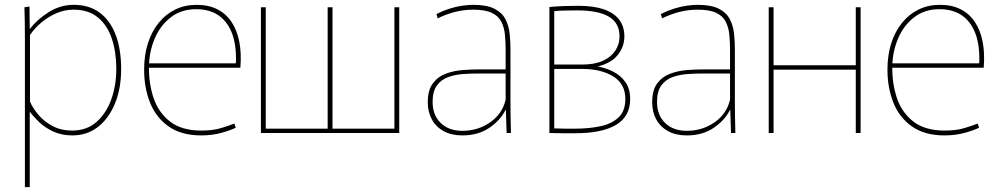

<svg xmlns="http://www.w3.org/2000/svg" viewBox="-20 -550 4139 794"><path d="M83 -390Q83 -428 82.5 -459Q82 -490 81 -520L102 -523L103 -431H104Q133 -469 181 -499.5Q229 -530 285 -530Q349 -530 392.5 -497.5Q436 -465 458.5 -405.5Q481 -346 481 -265Q481 -184 455.5 -122Q430 -60 385 -25Q340 10 279 10Q235 10 200.5 -6Q166 -22 142 -45Q118 -68 104 -87H103V224H83ZM278 -10Q339 -10 379.5 -46Q420 -82 440.5 -140Q461 -198 461 -265Q461 -333 443 -388.5Q425 -444 386 -477Q347 -510 284 -510Q247 -510 212.5 -495Q178 -480 150 -456Q122 -432 104 -405V-130Q116 -102 139.5 -74.5Q163 -47 198 -28.5Q233 -10 278 -10Z M812 10Q730 10 677.5 -27Q625 -64 600.5 -125.5Q576 -187 576 -262Q576 -323 592 -372Q608 -421 637 -456.5Q666 -492 705.5 -511Q745 -530 793 -530Q842 -530 878 -512Q914 -494 937 -460Q960 -426 969.5 -378Q979 -330 974 -270H591L596 -274Q595 -205 615 -145Q635 -85 683 -47.5Q731 -10 813 -10Q861 -10 896.5 -21Q932 -32 949 -39L955 -22Q936 -12 897 -1Q858 10 812 10ZM592 -288H955Q956 -294 956 -299.5Q956 -305 956 -307Q956 -374 936.5 -419.5Q917 -465 880.5 -488.5Q844 -512 791 -512Q730 -512 686.5 -478.5Q643 -445 620 -391Q597 -337 596 -275Z M1059 0V-520H1079V0ZM1335 0V-520H1355V0ZM1611 0V-520H1631V0ZM1059 0V-18H1625V0Z M1892 10Q1847 10 1815 -7.5Q1783 -25 1766 -56Q1749 -87 1749 -127Q1749 -178 1770.5 -206Q1792 -234 1825.5 -246Q1859 -258 1895.5 -260.5Q1932 -263 1962 -263H2071V-345Q2071 -378 2068 -407.5Q2065 -437 2053 -460.5Q2041 -484 2013.5 -497Q1986 -510 1937 -510Q1898 -510 1861 -500.5Q1824 -491 1790 -474L1785 -492Q1813 -506 1840 -514.5Q1867 -523 1892 -526.5Q1917 -530 1937 -530Q1993 -530 2024.5 -514Q2056 -498 2070 -471Q2084 -444 2087.5 -411.5Q2091 -379 2091 -346V-134Q2091 -106 2091.5 -69Q2092 -32 2093 0H2075L2072 -96H2071Q2049 -52 2003 -21Q1957 10 1892 10ZM1892 -9Q1957 -9 2007.5 -44.5Q2058 -80 2071 -138V-246H1959Q1931 -246 1898 -244Q1865 -242 1835.5 -232Q1806 -222 1787.5 -197.5Q1769 -173 1769 -129Q1769 -74 1802.5 -41.5Q1836 -9 1892 -9Z M2359 1Q2328 1 2300 1Q2272 1 2252 0V-521Q2284 -524 2314 -525Q2344 -526 2372 -526Q2435 -526 2477 -511.5Q2519 -497 2540.5 -469Q2562 -441 2562 -399Q2562 -355 2532 -319.5Q2502 -284 2434 -271L2441 -277Q2481 -271 2513.5 -255Q2546 -239 2566 -211Q2586 -183 2586 -141Q2586 -68 2527.5 -33.5Q2469 1 2359 1ZM2361 -18Q2414 -18 2461 -27.5Q2508 -37 2537 -63.5Q2566 -90 2566 -141Q2566 -203 2516 -234Q2466 -265 2387 -265H2272V-19Q2290 -18 2314.5 -18Q2339 -18 2361 -18ZM2387 -283Q2439 -283 2473 -298.5Q2507 -314 2524.5 -340.5Q2542 -367 2542 -399Q2542 -455 2498 -481Q2454 -507 2368 -507Q2343 -507 2317.5 -506.5Q2292 -506 2272 -504V-283Z M2820 10Q2775 10 2743 -7.5Q2711 -25 2694 -56Q2677 -87 2677 -127Q2677 -178 2698.5 -206Q2720 -234 2753.5 -246Q2787 -258 2823.5 -260.5Q2860 -263 2890 -263H2999V-345Q2999 -378 2996 -407.5Q2993 -437 2981 -460.5Q2969 -484 2941.5 -497Q2914 -510 2865 -510Q2826 -510 2789 -500.5Q2752 -491 2718 -474L2713 -492Q2741 -506 2768 -514.5Q2795 -523 2820 -526.5Q2845 -530 2865 -530Q2921 -530 2952.5 -514Q2984 -498 2998 -471Q3012 -444 3015.5 -411.5Q3019 -379 3019 -346V-134Q3019 -106 3019.5 -69Q3020 -32 3021 0H3003L3000 -96H2999Q2977 -52 2931 -21Q2885 10 2820 10ZM2820 -9Q2885 -9 2935.5 -44.5Q2986 -80 2999 -138V-246H2887Q2859 -246 2826 -244Q2793 -242 2763.5 -232Q2734 -222 2715.5 -197.5Q2697 -173 2697 -129Q2697 -74 2730.5 -41.5Q2764 -9 2820 -9Z M3159 -520H3179V-280H3519V-520H3539V0H3519V-262H3179V0H3159Z M3886 10Q3804 10 3751.5 -27Q3699 -64 3674.5 -125.5Q3650 -187 3650 -262Q3650 -323 3666 -372Q3682 -421 3711 -456.5Q3740 -492 3779.5 -511Q3819 -530 3867 -530Q3916 -530 3952 -512Q3988 -494 4011 -460Q4034 -426 4043.5 -378Q4053 -330 4048 -270H3665L3670 -274Q3669 -205 3689 -145Q3709 -85 3757 -47.5Q3805 -10 3887 -10Q3935 -10 3970.5 -21Q4006 -32 4023 -39L4029 -22Q4010 -12 3971 -1Q3932 10 3886 10ZM3666 -288H4029Q4030 -294 4030 -299.5Q4030 -305 4030 -307Q4030 -374 4010.5 -419.5Q3991 -465 3954.5 -488.5Q3918 -512 3865 -512Q3804 -512 3760.5 -478.5Q3717 -445 3694 -391Q3671 -337 3670 -275Z"/></svg>

Font: Murecho Thin
Style: Regular
Weight: 100
Designer: Neil Summerour
Foundry: Positype
Version: Version 1.010